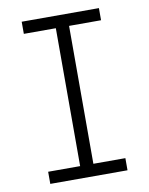

<svg xmlns="http://www.w3.org/2000/svg" viewBox="-83 -796 666 857"><g transform="rotate(-10 250.0 -367.5)"><path d="M75 0V-55H220V-680H75V-735H425V-680H280V-55H425V0Z"/></g></svg>

Font: Iosevka Curly Light
Style: Regular
Weight: 300
Monospace: yes
Designer: Belleve Invis
Foundry: Belleve Invis
Version: Version 22.1.2; ttfautohint (v1.8.4)